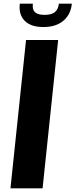

<svg xmlns="http://www.w3.org/2000/svg" viewBox="-20 -1028 412 1048"><path d="M115.2 -914.1Q86.9 -942.4 86.9 -989.3Q86.9 -998 87.9 -1007.8H159.2Q158.7 -1002 158.7 -997.1Q158.2 -973.6 170.9 -961.4Q186.5 -946.8 223.6 -946.8Q260.7 -946.8 279.3 -961.7Q297.9 -976.6 301.3 -1007.8H372.1Q366.2 -948.2 325.4 -914.3Q284.7 -880.4 216.8 -880.4Q148.9 -880.4 115.2 -914.1ZM37.1 0 122.1 -809.6H297.4L212.4 0Z"/></svg>

Font: Oswald
Style: Bold
Weight: 700
Designer: Vernon Adams
Foundry: Vernon Adams
Version: 3.0; ttfautohint (v0.94.23-7a4d-dirty) -l 8 -r 50 -G 200 -x 